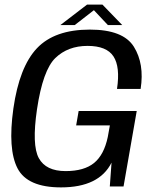

<svg xmlns="http://www.w3.org/2000/svg" viewBox="-20 -809 675 833"><path d="M244.7 4Q410 4 463.9 -103.4L456.4 0H516L573.2 -327.4H321.2L310.4 -265H456.7L447.6 -214.6Q431.4 -137.4 388.2 -102Q344.9 -66.7 264.5 -66.7Q179.2 -66.7 148.4 -122.9Q117.6 -179.2 140.5 -334.8Q165.9 -505.1 220.3 -557.5Q274.7 -609.9 360 -609.9Q442.5 -609.9 472.3 -564.3Q502.1 -518.7 487.6 -423.1H590.1Q607.1 -531.8 560.8 -606.2Q514.4 -680.6 369.8 -680.6Q216.9 -680.6 140.4 -599.8Q63.9 -519.1 38 -338Q13.2 -161.3 56.1 -78.6Q99 4 244.7 4ZM241.9 -700.3H304.3L387.4 -764.8L448 -700.3H510.3L424.5 -789H357.6Z"/></svg>

Font: Anybody Thin
Style: Italic
Weight: 100
Italic angle: -10°
Designer: Tyler Finck
Foundry: Etcetera Type Company
Version: Version 1.114;gftools[0.9.25]